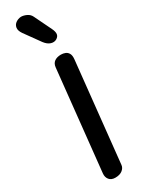

<svg xmlns="http://www.w3.org/2000/svg" viewBox="-354 -1420 1054 1440"><g transform="rotate(-30 173.0 -700.0)"><path d="M160.5 0Q125.5 0 108.2 -21.8Q91 -43.5 94.5 -75.5L185.5 -940.5Q189 -973.5 211 -988.8Q233 -1004 267 -1004Q286.5 -1004 304 -997Q321.5 -990 331.2 -972.2Q341 -954.5 337.5 -922L247 -60Q244.5 -35.5 222 -17.8Q199.5 0 160.5 0ZM293.5 -1120Q272 -1107.5 245 -1115.8Q218 -1124 194.5 -1155L97 -1290.5Q76 -1321 79.8 -1345Q83.5 -1369 103.2 -1383.2Q123 -1397.5 149 -1399.5Q171.5 -1399.5 196.8 -1387.8Q222 -1376 233.5 -1351.5L305.5 -1203Q320 -1173 317.5 -1153Q315 -1133 293.5 -1120Z"/></g></svg>

Font: Edu NSW ACT Hand Pre
Style: Regular
Weight: 400
Designer: Tina and Corey Anderson, Eben Sorkin, Mirko Velimirovic
Foundry: Sorkin Type Co.
Version: Version 2.000